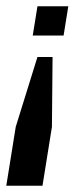

<svg xmlns="http://www.w3.org/2000/svg" viewBox="-39 -419 255 610"><path d="M80 -238H128L126 -16L96 171H-19L11 -16ZM80 -399H178L163 -306H65Z"/></svg>

Font: Rokkitt SemiBold
Style: Italic
Weight: 600
Italic angle: -9°
Designer: Vernon Adams
Foundry: Vernon Adams
Version: Version 3.103